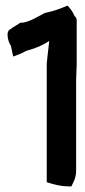

<svg xmlns="http://www.w3.org/2000/svg" viewBox="-20 -664 305 686"><path d="M7 -540C7 -525 12 -511 19 -500L27 -462L43 -468C55 -472 64 -477 73 -482C97 -489 119 -496 140 -508C146 -511 149 -514 156 -518L149 -457V-456C149 -451 147 -443 147 -433V-13L157 -10C176 -4 200 2 226 2H235C243 -14 252 -30 252 -54V-379C252 -395 254 -414 254 -433V-591C254 -599 251 -603 247 -606C238 -625 232 -633 221 -644C196 -633 171 -624 142 -618L139 -617C113 -604 92 -589 62 -583H53C41 -574 27 -568 15 -558H14C8 -553 7 -546 7 -540Z"/></svg>

Font: SolarCharger
Style: 950
Weight: 900
Designer: Mew Too
Foundry: Cannot Into Space Fonts/KineticPlasma Fonts
Version: Version 1.100